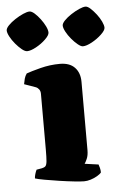

<svg xmlns="http://www.w3.org/2000/svg" viewBox="-95 -768 515 806"><g transform="rotate(-5 163.0 -365.0)"><path d="M227 0Q214 0 185.5 -3Q157 -6 123.5 -11Q90 -16 62 -21Q34 -26 22 -30Q22 -37 25 -47.5Q28 -58 32 -66L55 -70Q65 -72 70 -77Q75 -82 76.5 -98Q78 -114 78 -147V-382Q78 -393 72.5 -400.5Q67 -408 59 -411L11 -428Q13 -440 16 -451Q19 -462 26 -472Q45 -479 85.5 -489.5Q126 -500 168 -500Q209 -500 230.5 -477.5Q252 -455 252 -417V-129Q252 -107 245.5 -92.5Q239 -78 235 -73L293 -65Q295 -60 297.5 -50.5Q300 -41 300 -31Q295 -24 282 -16.5Q269 -9 254.5 -4.5Q240 0 227 0ZM271 -565Q263 -565 250 -575.5Q237 -586 224 -601.5Q211 -617 202.5 -633Q194 -649 194 -659Q194 -668 205.5 -680Q217 -692 234.5 -703.5Q252 -715 269 -722.5Q286 -730 296 -730Q305 -730 317 -719Q329 -708 341 -692.5Q353 -677 360.5 -661Q368 -645 368 -635Q368 -624 350 -607Q332 -590 309 -577.5Q286 -565 271 -565ZM36 -565Q27 -565 14 -575.5Q1 -586 -12 -601.5Q-25 -617 -33.5 -633Q-42 -649 -42 -659Q-42 -668 -30.5 -680Q-19 -692 -1.5 -703.5Q16 -715 33 -722.5Q50 -730 60 -730Q69 -730 81 -719.5Q93 -709 105 -693Q117 -677 124.5 -661.5Q132 -646 132 -635Q132 -624 114.5 -607Q97 -590 74 -577.5Q51 -565 36 -565Z"/></g></svg>

Font: Texturina 12pt Black
Style: Regular
Weight: 900
Designer: Guillermo Torres Carreño
Foundry: Omnibus-Type
Version: Version 1.002